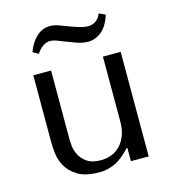

<svg xmlns="http://www.w3.org/2000/svg" viewBox="-107 -788 794 887"><g transform="rotate(-15 290.5 -344.0)"><path d="M80 -500V-175Q80 -157 83.5 -125.5Q87 -94 104 -63.5Q121 -33 157.5 -10.5Q194 12 260 12Q289 13 323.5 0.5Q358 -12 393 -47L409 -63H413V0H498V-500H413V-190Q413 -151 402 -123Q391 -95 373 -76.5Q355 -58 331 -49Q307 -40 281 -40Q239 -40 215.5 -56.5Q192 -73 180.5 -95Q169 -117 167 -138.5Q165 -160 165 -170V-500ZM131 -589Q142 -608 159.5 -620.5Q177 -633 194 -633Q207 -633 219.5 -629Q232 -625 243 -620Q279 -606 309 -595Q339 -584 365 -584Q400 -584 429.5 -607.5Q459 -631 476 -684L446 -698Q435 -672 418 -662.5Q401 -653 384 -653Q372 -653 360.5 -656Q349 -659 340 -661Q297 -675 266.5 -687.5Q236 -700 213 -700Q175 -700 146.5 -672.5Q118 -645 104 -604Z"/></g></svg>

Font: Tenor Sans
Style: Regular
Weight: 400
Designer: Denis Masharov
Foundry: Denis Masharov
Version: Version 1.1